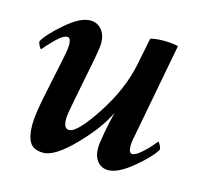

<svg xmlns="http://www.w3.org/2000/svg" viewBox="-73 -514 645 601"><g transform="rotate(15 250.0 -213.0)"><path d="M283.2 -103.5Q286.1 -122.1 297.9 -171.9Q272.5 -117.2 211.9 -55.2Q151.4 6.8 114.3 6.8Q83 6.8 70.8 -12.2Q58.6 -31.2 58.6 -70.3Q58.6 -104.5 75.2 -181.6Q75.2 -182.6 87.4 -239.7Q99.6 -296.9 101.6 -308.6Q105.5 -328.1 105.5 -339.8Q105.5 -363.3 93.8 -363.3Q80.1 -363.3 57.1 -340.3Q34.2 -317.4 24.4 -304.7Q21.5 -304.7 17.1 -313.5Q12.7 -322.3 12.7 -327.1Q26.4 -352.5 72.3 -392.1Q118.2 -431.6 150.4 -431.6Q172.9 -431.6 187 -415Q201.2 -398.4 201.2 -371.1Q201.2 -358.4 193.4 -316.4L166 -177.7Q156.2 -128.9 156.2 -114.3Q156.2 -83 173.8 -83Q200.2 -83 255.9 -168.5Q311.5 -253.9 328.1 -337.9Q330.1 -348.6 336.9 -381.3Q343.8 -414.1 345.7 -424.8Q362.3 -429.7 387.7 -429.7Q416 -429.7 435.5 -424.8L377 -116.2Q373 -100.6 373 -84Q373 -61.5 384.8 -61.5Q394.5 -61.5 411.6 -76.2Q428.7 -90.8 438.5 -102.5Q448.2 -114.3 453.1 -120.1Q456.1 -120.1 460.4 -111.3Q464.8 -102.5 464.8 -97.7Q451.2 -72.3 403.8 -32.7Q356.4 6.8 324.2 6.8Q303.7 6.8 290 -8.8Q276.4 -24.4 276.4 -52.7Q276.4 -66.4 283.2 -103.5Z"/></g></svg>

Font: Crimson
Style: SemiboldItalic
Weight: 600
Italic angle: -11°
Version: Version 0.8 ; ttfautohint (v1.00) -l 8 -r 50 -G 200 -x 14 -D